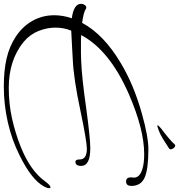

<svg xmlns="http://www.w3.org/2000/svg" viewBox="-40 -830 940 1008"><g transform="rotate(90 430.0 -326.0)"><path d="M380 124Q297 124 233.5 109.5Q170 95 118 61Q63 24 34.5 -28Q6 -80 6 -141Q6 -163 10 -186.5Q14 -210 22 -233Q-54 -243 -54 -282Q-54 -292 -48 -300.5Q-42 -309 -34 -309Q-30 -309 -26 -306Q-10 -295 46 -287Q77 -345 130 -395.5Q183 -446 257 -490Q372 -559 523 -601Q643 -635 710 -635Q814 -635 858 -615.5Q902 -596 902 -546Q902 -518 879 -518Q853 -518 858 -553Q863 -588 815 -603Q785 -613 735 -613Q605 -613 419 -532Q189 -431 110 -282Q126 -281 142 -281Q158 -281 174 -281Q191 -281 208 -281Q225 -281 242 -282Q331 -285 497 -309Q652 -330 704 -330Q797 -330 797 -282Q797 -252 775 -252Q763 -252 763 -275Q763 -312 707 -312Q688 -312 637.5 -303.5Q587 -295 506 -278Q422 -260 354.5 -250Q287 -240 237 -238Q213 -237 175.5 -234.5Q138 -232 87 -230Q71 -192 71 -147Q71 -103 88.5 -58.5Q106 -14 146 20Q242 98 387 98Q472 98 549.5 80.5Q627 63 697 35Q824 -16 879 -94Q899 -121 909 -121Q914 -121 914 -114Q914 -104 905 -87Q869 -21 740 42Q660 82 567.5 103Q475 124 380 124ZM587 -682Q584 -682 584 -684Q584 -688 601 -702Q625 -720 649 -740Q673 -760 684 -773Q689 -776 692 -776Q698 -775 704 -767Q710 -759 710 -751Q709 -747 706 -744Q682 -728 656 -712Q630 -696 610 -689Q601 -686 595 -684Q589 -682 587 -682Z"/></g></svg>

Font: Ephesis
Style: Regular
Weight: 400
Designer: Robert E. Leuschke
Foundry: Robert E. Leuschke
Version: Version 1.010; ttfautohint (v1.8.3)